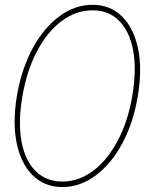

<svg xmlns="http://www.w3.org/2000/svg" viewBox="-20 -755 596 783"><path d="M234.4 7.8Q162.1 7.8 114 -39.3Q65.9 -86.4 48.3 -170.2Q30.8 -253.9 48.8 -363.3Q67.4 -473.1 112.5 -556.9Q157.7 -640.6 221.4 -688Q285.2 -735.4 357.4 -735.4Q429.7 -735.4 477.5 -688Q525.4 -640.6 543 -556.9Q560.5 -473.1 542 -363.3Q523.9 -253.9 478.8 -170.2Q433.6 -86.4 370.1 -39.3Q306.6 7.8 234.4 7.8ZM234.4 -14.6Q301.3 -14.6 359.6 -58.3Q418 -102.1 460.2 -181.4Q502.4 -260.7 520 -367.2Q537.6 -473.6 522.7 -551Q507.8 -628.4 465.3 -670.7Q422.9 -712.9 357.4 -712.9Q290 -712.9 231.4 -669.2Q172.9 -625.5 130.9 -545.9Q88.9 -466.3 70.8 -359.4Q53.2 -253.4 68.1 -176Q83 -98.6 126 -56.6Q168.9 -14.6 234.4 -14.6Z"/></svg>

Font: Inter Display Thin
Style: Italic
Weight: 100
Italic angle: -9.39999°
Designer: Rasmus Andersson
Foundry: rsms
Version: Version 4.000;git-a52131595